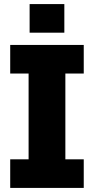

<svg xmlns="http://www.w3.org/2000/svg" viewBox="-20 -920 460 940"><path d="M30 0ZM390 0H30V-140H120V-560H30V-700H390V-560H300V-140H390ZM125 -900H295V-760H125Z"/></svg>

Font: Russo One
Style: Regular
Weight: 400
Designer: Jovanny lemonad
Foundry: Jovanny Lemonad
Version: Version 1.001